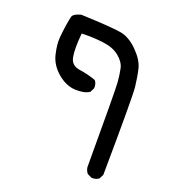

<svg xmlns="http://www.w3.org/2000/svg" viewBox="-122 -497 743 833"><g transform="rotate(20 250.0 -80.0)"><path d="M393.6 244.1 374 234.4Q364.3 222.7 362.3 207Q362.3 -147.5 359.4 -183.6Q356.4 -219.7 350.6 -246.1Q344.7 -272.5 316.4 -295.9Q288.1 -319.3 239.7 -325.2Q191.4 -331.1 140.6 -329.1Q133.8 -256.8 140.6 -220.2Q147.5 -183.6 185.5 -178.2Q223.6 -172.9 262.7 -159.2Q274.4 -145.5 272.5 -124L262.7 -104.5Q239.3 -88.9 196.8 -90.8Q154.3 -92.8 115.2 -126Q76.2 -159.2 65.4 -204.1Q54.7 -249 57.6 -281.2Q60.5 -313.5 64.5 -338.9Q68.4 -364.3 72.3 -380.4Q76.2 -396.5 111.3 -405.3Q260.7 -399.4 299.8 -391.6Q338.9 -383.8 377 -345.7Q415 -307.6 423.8 -271.5Q432.6 -235.4 437.5 -190.4Q442.4 -145.5 438.5 214.8L428.7 234.4Q415 246.1 393.6 244.1Z"/></g></svg>

Font: JasonHandwriting1
Style: Regular
Weight: 400
Version: Version 1.48.20